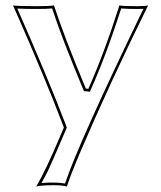

<svg xmlns="http://www.w3.org/2000/svg" viewBox="-20 -452 595 709"><path d="M27.8 -432.1Q42.5 -429.2 116.2 -429.2Q165.5 -429.2 179.2 -432.1Q217.8 -314.5 296.9 -125L306.2 -124Q364.7 -254.9 420.9 -432.1Q431.2 -429.2 483.9 -429.2Q516.6 -429.2 526.9 -432.1Q383.8 -141.1 279.3 103Q239.3 196.8 227.1 236.8Q210.4 231.9 178.2 231.9Q132.3 231.9 113.8 236.8Q148.4 178.7 204.6 45.4Q210.9 30.3 215.8 19L213.4 12.2Q147 -162.6 33.7 -419.4Q30.3 -426.8 27.8 -432.1ZM43.9 -420.4Q157.7 -162.6 222.7 8.3L226.6 19.5L225.1 22.9Q165.5 162.6 155.8 181.6Q144.5 204.1 132.8 224.1Q159.7 221.7 178.2 222.2Q198.2 222.2 220.2 225.6Q268.1 81.1 503.4 -406.7Q506.8 -414.1 509.8 -419.4Q499.5 -418.9 483.9 -418.9Q445.3 -418.9 427.7 -420.9Q372.1 -247.6 314.9 -120.1L312 -113.3L290 -115.7L287.6 -121.1Q210 -306.6 172.4 -420.9Q154.3 -418.9 116.2 -418.9Q67.9 -418.9 43.9 -420.4Z"/></svg>

Font: Linux Biolinum Outline O
Style: Bold
Weight: 700
Designer: Philipp H. Poll
Foundry: Philipp H. Poll
Version: Version 0.9.2